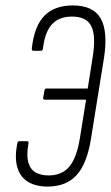

<svg xmlns="http://www.w3.org/2000/svg" viewBox="-20 -681 408 707"><path d="M155 6Q113 6 84 -11Q55 -28 44 -64Q33 -100 44 -154Q45 -161 51 -161H79Q86 -161 85 -154Q77 -110 84 -84Q91 -58 110.5 -46.5Q130 -35 159 -35Q191 -35 214 -49Q237 -63 251.5 -93Q266 -123 274 -171L297 -314H145Q138 -314 139 -321L144 -349Q145 -355 151 -355H303L321 -469Q334 -548 316.5 -584Q299 -620 245 -620Q214 -620 192 -608Q170 -596 156.5 -570Q143 -544 138 -502Q137 -494 131 -494H103Q97 -494 97 -502Q106 -585 143.5 -623Q181 -661 248 -661Q323 -661 350.5 -613.5Q378 -566 363 -468L315 -170Q300 -77 261.5 -35.5Q223 6 155 6Z"/></svg>

Font: Sofia Sans Extra Condensed Light
Style: Italic
Weight: 300
Italic angle: -9°
Version: Version 4.100